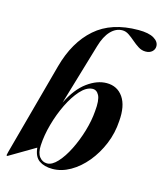

<svg xmlns="http://www.w3.org/2000/svg" viewBox="-111 -812 775 905"><g transform="rotate(15 277.0 -359.0)"><path d="M283.5 -604.5 195 -305.5Q231 -378.5 278.8 -413.2Q326.5 -448 373 -448Q425 -448 453.5 -406.8Q482 -365.5 475.5 -290Q472 -231 449.8 -177.2Q427.5 -123.5 392.8 -81.5Q358 -39.5 315.5 -15.2Q273 9 229 9Q189 9 164 -8.5Q139 -26 135 -69.5L15.5 1Q10.5 5 6.5 5Q4 4.5 4.5 0.5Q5 -3.5 8 -15L130 -465Q164 -590.5 242.8 -659.5Q321.5 -728.5 453 -728.5Q503 -728.5 528.2 -713.5Q553.5 -698.5 553.5 -676Q553.5 -660.5 541.8 -649.8Q530 -639 510 -639Q491 -639 474.5 -649.5Q458 -660 442.5 -673.5Q427 -687 411.8 -697.2Q396.5 -707.5 380 -707.5Q348.5 -707.5 323.2 -681Q298 -654.5 283.5 -604.5ZM312.5 -404.5Q284 -402 256 -370.8Q228 -339.5 204.5 -291.5Q181 -243.5 165.8 -188.8Q150.5 -134 148 -84Q146 -47 160.8 -28.2Q175.5 -9.5 198 -9.5Q222.5 -9.5 248.5 -37.8Q274.5 -66 297 -111Q319.5 -156 334.8 -207.5Q350 -259 353.5 -305.5Q359 -360.5 347 -383.5Q335 -406.5 312.5 -404.5Z"/></g></svg>

Font: Fraunces 144pt SemiBold
Style: Italic
Weight: 600
Italic angle: -16°
Version: Version 1.000;[0bf87f6ff]